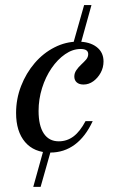

<svg xmlns="http://www.w3.org/2000/svg" viewBox="-20 -591 464 758"><path d="M178.2 11.3Q114.5 11.3 79 -30.2Q43.5 -71.8 43.5 -145.2Q43.5 -200.8 63.3 -251.6Q83.1 -302.4 116.9 -341.9Q150.8 -381.5 195.2 -404Q239.5 -426.6 287.1 -426.6Q333.9 -426.6 361.3 -405.6Q388.7 -384.7 388.7 -348.4Q388.7 -324.2 377.4 -303.6Q366.1 -283.1 348.4 -270.2Q330.6 -257.3 309.7 -257.3Q292.7 -257.3 283.1 -265.7Q273.4 -274.2 273.4 -288.7Q273.4 -302.4 281.5 -314.1Q289.5 -325.8 300.4 -335.9Q311.3 -346 319.8 -355.6Q328.2 -365.3 328.2 -377.4Q328.2 -397.6 298.4 -397.6Q266.9 -397.6 237.1 -377Q207.3 -356.5 183.5 -321.8Q159.7 -287.1 146 -243.1Q132.3 -199.2 132.3 -153.2Q132.3 -95.2 152.8 -64.1Q173.4 -33.1 212.1 -33.1Q244.4 -33.1 270.2 -52.4Q296 -71.8 317.7 -112.9H346Q317.7 -51.6 275.4 -20.2Q233.1 11.3 178.2 11.3ZM111.3 146.8 154.8 -9.7H184.7L140.3 146.8ZM267.7 -414.5 312.1 -571H341.1L297.6 -414.5Z"/></svg>

Font: Playfair 5pt SemiExpanded Light Medium
Style: Italic
Weight: 500
Italic angle: -15.6°
Version: Version 2.001;gftools[0.9.30]